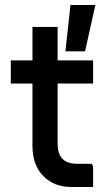

<svg xmlns="http://www.w3.org/2000/svg" viewBox="-20 -743 433 763"><path d="M263 0Q194 0 151.5 -44Q109 -88 109 -163V-636H209V-172Q209 -131 228.5 -111.5Q248 -92 289 -92H345L350 -81V0ZM23 -411V-503H350V-411ZM240 -539 260 -723H359L318 -539Z"/></svg>

Font: Fustat SemiBold
Style: Regular
Weight: 600
Designer: Mohamed Gaber, Khaled Hosny, Laura Garcia Mut
Foundry: Kief Type Foundry, Alif Type Foundry, Hard Type Foundry
Version: Version 1.007